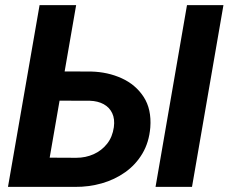

<svg xmlns="http://www.w3.org/2000/svg" viewBox="-20 -731 894 751"><path d="M182.6 -451.7 335.9 -451.2Q401.4 -449.7 456.1 -424.8Q510.7 -399.9 542 -351.8Q573.2 -303.7 567.9 -232.4Q563 -174.3 537.1 -130.6Q511.2 -86.9 470 -57.6Q428.7 -28.3 378.2 -13.9Q327.6 0.5 273.4 0H11.2L134.8 -710.9H277.8L174.3 -114.3L278.3 -113.8Q314.9 -113.8 346.4 -127.9Q377.9 -142.1 398.9 -168.7Q419.9 -195.3 425.3 -233.4Q429.7 -265.6 418.9 -288.3Q408.2 -311 385.5 -323.5Q362.8 -335.9 331.5 -336.9L162.6 -337.4ZM854 -710.9 731 0H588.4L711.4 -710.9Z"/></svg>

Font: Roboto
Style: Bold Italic
Weight: 700
Italic angle: -12°
Designer: Christian Robertson
Foundry: Google
Version: Version 3.0